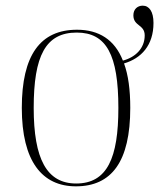

<svg xmlns="http://www.w3.org/2000/svg" viewBox="-20 -648 562 678"><path d="M248 10C374 10 440 -77 440 -267C440 -331 433 -383 418 -424C479 -442 522 -488 522 -567C522 -607 507 -628 484 -628C466 -628 451 -616 451 -594C451 -555 491 -562 491 -523C491 -478 459 -446 414 -434C385 -508 329 -543 252 -543C122 -543 57 -453 57 -267C57 -78 129 10 248 10ZM249 0C145 0 99 -87 99 -267C99 -451 141 -533 251 -533C356 -533 398 -454 398 -267C398 -91 359 0 249 0Z"/></svg>

Font: Noto Serif Display SemiCondensed ExtraLight
Style: Regular
Weight: 200
Width: 4
Designer: Monotype Design Team
Foundry: Monotype Imaging Inc.
Version: Version 2.009